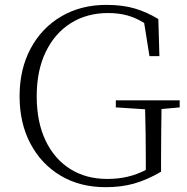

<svg xmlns="http://www.w3.org/2000/svg" viewBox="-20 -759 774 794"><path d="M723.1 -344.2V-314.9L647.9 -308.1Q647.5 -261.7 646.7 -211.4Q646 -161.1 646 -101.1V-48.8Q588.4 -15.1 534.9 0Q481.4 15.1 417 15.1Q310.5 15.1 230.5 -32.7Q150.4 -80.6 105.7 -165.3Q61 -250 61 -360.8Q61 -473.1 106.7 -558.3Q152.3 -643.6 233.4 -691.2Q314.5 -738.8 419.9 -738.8Q488.3 -738.8 538.3 -723.6Q588.4 -708.5 634.8 -680.2L639.2 -526.9H598.1L576.2 -664.1Q542.5 -685.1 506.8 -695.1Q471.2 -705.1 426.8 -705.1Q339.4 -705.1 272.9 -663.3Q206.5 -621.6 169.2 -544.4Q131.8 -467.3 131.8 -360.8Q131.8 -255.4 168 -178.7Q204.1 -102.1 269.8 -60.5Q335.4 -19 423.8 -19Q467.3 -19 506.1 -27.8Q544.9 -36.6 583 -56.2V-101.1Q583 -203.6 580.1 -307.1L459 -314.9V-344.2Z"/></svg>

Font: Source Han Serif CN ExtraLight
Style: Regular
Weight: 250
Designer: Ryoko NISHIZUKA  (kana & ideographs); Frank Grießhammer (Latin, Greek & Cyrillic); Wenlong ZHANG  (bopomofo); Sandoll Co
Foundry: Adobe Systems Incorporated
Version: Version 1.001;PS 1.001;hotconv 16.6.54;makeotf.lib2.5.65590